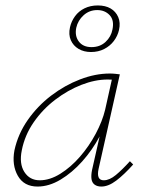

<svg xmlns="http://www.w3.org/2000/svg" viewBox="-20 -681 537 705"><path d="M118 4Q68 4 45.5 -35.5Q23 -75 33 -129Q46 -189 82 -240.5Q118 -292 168 -330Q218 -368 274 -389.5Q330 -411 383 -411Q394 -411 403 -410Q412 -409 420 -408L342 -61Q333 -19 361 -19Q382 -19 405.5 -38.5Q429 -58 457 -89L469 -77Q436 -40 407 -18Q378 4 352 4Q337 4 327.5 -3Q318 -10 316 -23.5Q314 -37 318 -57L360 -243L383 -277Q372 -229 345.5 -179.5Q319 -130 282 -88.5Q245 -47 202.5 -21.5Q160 4 118 4ZM126 -19Q163 -19 201.5 -43Q240 -67 273.5 -105.5Q307 -144 331.5 -190Q356 -236 366 -278L393 -399L406 -386Q401 -388 392 -388.5Q383 -389 375 -389Q329 -389 279 -369.5Q229 -350 183 -315Q137 -280 104 -232.5Q71 -185 60 -129Q50 -80 69.5 -49.5Q89 -19 126 -19ZM314 -490Q288 -490 268.5 -501.5Q249 -513 240 -533.5Q231 -554 237 -581Q242 -603 255.5 -621.5Q269 -640 290.5 -650.5Q312 -661 339 -661Q367 -661 386 -650Q405 -639 414 -618.5Q423 -598 417 -571Q412 -549 398 -530.5Q384 -512 362.5 -501Q341 -490 314 -490ZM316 -508Q347 -508 367.5 -527Q388 -546 393 -573Q400 -607 382.5 -625.5Q365 -644 337 -644Q308 -644 287 -625Q266 -606 260 -579Q254 -549 269.5 -528.5Q285 -508 316 -508Z"/></svg>

Font: Ysabeau Office Thin
Style: Italic
Weight: 250
Italic angle: -12°
Designer: Christian Thalmann (Catharsis Fonts)
Version: Version 2.001;gftools[0.9.30]; featfreeze: tnum,lnum,ss02